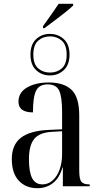

<svg xmlns="http://www.w3.org/2000/svg" viewBox="-20 -978 526 1008"><path d="M206 -841Q226 -869 248.5 -900.5Q271 -932 288 -958H364V-949Q350 -935 323 -913.5Q296 -892 266 -869.5Q236 -847 213 -830H206ZM242 -582Q199 -582 169.5 -610Q140 -638 140 -691Q140 -745 169.5 -772.5Q199 -800 242 -800Q285 -800 315 -772.5Q345 -745 345 -691Q345 -638 315 -610Q285 -582 242 -582ZM243 -597Q279 -597 304.5 -619Q330 -641 330 -691Q330 -742 304.5 -764.5Q279 -787 243 -787Q206 -787 180.5 -764.5Q155 -742 155 -691Q155 -641 180.5 -619Q206 -597 243 -597ZM176 10Q116 10 79 -29Q42 -68 42 -143Q42 -218 90 -255Q138 -292 236 -296L306 -299V-389Q306 -470 290.5 -502.5Q275 -535 230 -535Q186 -535 169.5 -502Q153 -469 153 -388Q77 -388 77 -444Q77 -493 122.5 -519Q168 -545 236 -545Q315 -545 355.5 -506.5Q396 -468 396 -372V-83Q396 -38 407 -24Q418 -10 448 -10H451V0H310V-99H308Q292 -43 257.5 -16.5Q223 10 176 10ZM203 -10Q233 -10 256.5 -31Q280 -52 293 -88Q306 -124 306 -168V-289L255 -286Q188 -283 160 -249Q132 -215 132 -142Q132 -74 149 -42Q166 -10 203 -10Z"/></svg>

Font: Noto Serif Display Condensed
Style: Regular
Weight: 400
Width: 3
Designer: Monotype Design Team
Foundry: Monotype Imaging Inc.
Version: Version 2.009